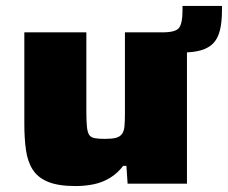

<svg xmlns="http://www.w3.org/2000/svg" viewBox="-20 -619 768 647"><path d="M401 -442V-510H528Q573 -510 584 -526Q595 -542 595 -582V-599H728V-586Q728 -544 721 -516.5Q714 -489 698.5 -473Q683 -457 657 -449.5Q631 -442 592 -442ZM235 8Q177 8 142.5 -6Q108 -20 90.5 -47Q73 -74 67.5 -113.5Q62 -153 62 -200V-510H271V-242Q271 -210 273 -191.5Q275 -173 280.5 -164.5Q286 -156 299 -153.5Q312 -151 333 -151Q357 -151 370.5 -154.5Q384 -158 391 -167.5Q398 -177 399.5 -194Q401 -211 401 -238V-510H610V0H410L406 -60H395Q376 -35 350.5 -19.5Q325 -4 295.5 2Q266 8 235 8Z"/></svg>

Font: Saira Expanded ExtraBold
Style: Regular
Weight: 800
Width: 7
Designer: Hector Gatti with collaboration of the Omnibus-Type team
Foundry: Omnibus-Type
Version: Version 1.101